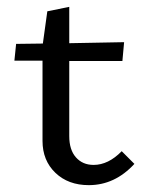

<svg xmlns="http://www.w3.org/2000/svg" viewBox="-20 -533 422 560"><path d="M335 -92 372 -55Q315 7 239 7Q179 7 141.5 -29Q104 -65 104 -122V-356H22L27 -405L105 -406L118 -500L182 -513V-407L342 -410L337 -355H182V-136Q182 -96 201.5 -74Q221 -52 253 -52Q296 -52 335 -92Z"/></svg>

Font: EauTestInfant Medium
Style: Regular
Weight: 500
Designer: Christian Thalmann (Catharsis Fonts)
Version: Version 0.001;PS 000.001;hotconv 1.0.88;makeotf.lib2.5.64775